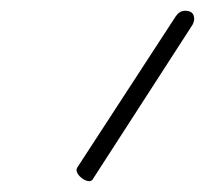

<svg xmlns="http://www.w3.org/2000/svg" viewBox="-20 -637 402 357"><path d="M152 -303Q148 -298 139.5 -301.5Q131 -305 125.5 -312.5Q120 -320 124 -326L307 -607Q314 -617 324 -617Q341 -617 341 -602Q341 -597 338 -591Z"/></svg>

Font: Meow Script
Style: Regular
Weight: 400
Designer: Robert E. Leuschke
Foundry: Robert E. Leuschke
Version: Version 1.010; ttfautohint (v1.8.3)